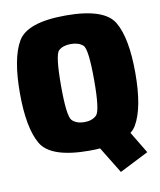

<svg xmlns="http://www.w3.org/2000/svg" viewBox="-89 -752 801 960"><g transform="rotate(-10 311.0 -272.0)"><path d="M446.5 137.5 364.5 3.5Q339 5.5 310.5 5.5Q114.5 5.5 66 -77.8Q17.5 -161 17.5 -337.8Q17.5 -514.5 66 -597.8Q114.5 -681 310.5 -681Q506.5 -681 555 -597.8Q603.5 -514.5 603.5 -337.8Q603.5 -161 555 -78Q544.5 -60 527.5 -46.5L593.5 63ZM310.5 -139.5Q350.5 -139.5 372.5 -161.5Q394.5 -183.5 394.5 -337.5Q394.5 -495.5 372.5 -515.8Q350.5 -536 310.5 -536Q270.5 -536 248.5 -515.8Q226.5 -495.5 226.5 -337.5Q226.5 -183.5 248.5 -161.5Q270.5 -139.5 310.5 -139.5Z"/></g></svg>

Font: Anybody Black
Style: Regular
Weight: 900
Designer: Tyler Finck
Foundry: Etcetera Type Company
Version: Version 1.010; ttfautohint (v1.8.3) -l 8 -r 50 -G 200 -x 14 